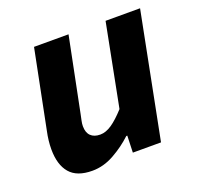

<svg xmlns="http://www.w3.org/2000/svg" viewBox="-96 -599 736 715"><g transform="rotate(-20 272.0 -242.0)"><path d="M154.8 12Q93.8 12 65.8 -21Q37.7 -54 37.7 -115.4Q37.7 -132.4 39.7 -150Q41.7 -167.6 45.7 -186L107.7 -496H244.4L185.5 -203.4Q182.5 -188.6 180 -177.2Q177.5 -165.8 177.5 -155.9Q177.5 -130.5 190.8 -117.6Q204 -104.6 228.3 -104.6Q250.5 -104.6 274.1 -120.6Q297.8 -136.6 327.5 -169.4L391.2 -496H527.9L430.4 0H318.8L321 -66.6H317Q283.8 -35.3 241.6 -11.7Q199.4 12 154.8 12Z"/></g></svg>

Font: Source Sans 3
Style: Italic
Weight: 200
Italic angle: -11°
Designer: Paul D. Hunt
Foundry: Adobe
Version: Version 3.046;hotconv 1.0.118;makeotfexe 2.5.65603